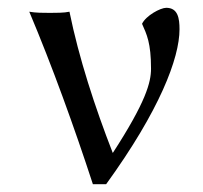

<svg xmlns="http://www.w3.org/2000/svg" viewBox="-20 -462 519 492"><path d="M269 -70C223 -188 182 -314 158 -432C145 -429 122 -429 108 -429C92 -429 71 -429 55 -432C114 -292 170 -137 218 10H252C389 -179 440 -313 440 -387C440 -415 436 -442 406 -442C391 -442 354 -422 344 -401C356 -374 367 -352 367 -286C367 -251 354 -201 269 -70Z"/></svg>

Font: Libertinus Sans
Style: Regular
Weight: 400
Designer: Philipp H. Poll, Khaled Hosny
Foundry: Caleb Maclennan
Version: Version 7.050;RELEASE